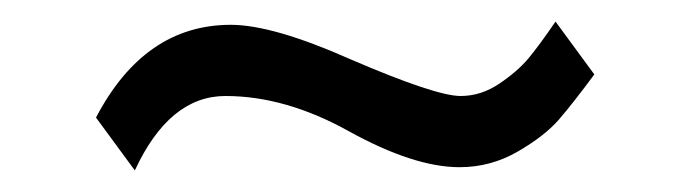

<svg xmlns="http://www.w3.org/2000/svg" viewBox="-20 -340 640 178"><path d="M495 -320 531 -271Q511 -244 498 -229Q485 -214 460 -199.5Q435 -185 406 -185Q364 -185 304 -218Q245 -251 189 -251Q137 -251 105 -182L69 -231Q114 -317 194 -317Q233 -317 305 -285Q384 -251 407 -251Q426 -251 443 -262.5Q460 -274 470 -286Q480 -298 495 -320Z"/></svg>

Font: Justus
Style: Roman
Weight: 500
Version: Version 001.001